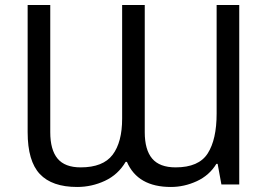

<svg xmlns="http://www.w3.org/2000/svg" viewBox="-20 -734 1070 764"><path d="M287 10Q187 10 138.5 -41.5Q90 -93 90 -208V-714H180V-208Q180 -138 209 -103Q238 -68 301 -68Q390 -68 428 -118Q466 -168 466 -262V-714H556V-208Q556 -138 585.5 -103Q615 -68 679 -68Q771 -68 806.5 -123.5Q842 -179 842 -282V-714H932V0H861L846 -82H841Q813 -36 763 -13Q713 10 660 10Q528 10 485 -90H480Q450 -39 397.5 -14.5Q345 10 287 10Z"/></svg>

Font: Noto Sans IKEA
Style: Regular
Weight: 400
Designer: Monotype Design Team
Foundry: Monotype Imaging Inc.
Version: Version 2.001